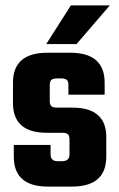

<svg xmlns="http://www.w3.org/2000/svg" viewBox="-20 -690 441 710"><path d="M237 -119V-175Q237 -188 231 -193.5Q225 -199 210 -199H153Q28 -199 28 -309V-384Q28 -495 155 -495H240Q367 -495 367 -384V-340H233V-376Q233 -389 227 -394.5Q221 -400 206 -400H191Q176 -400 170 -394.5Q164 -389 164 -376V-316Q164 -303 170 -297.5Q176 -292 191 -292H248Q373 -292 373 -183V-111Q373 0 246 0H157Q31 0 31 -111V-154H167V-119Q167 -94 193 -94H210Q237 -94 237 -119ZM151 -527 242 -670H386L263 -527Z"/></svg>

Font: Teko Semibold
Style: Regular
Weight: 600
Designer: Manushi Parikh, Jonny Pinhorn
Foundry: Indian Type Foundry
Version: Version 1.105;PS 1.0;hotconv 1.0.78;makeotf.lib2.5.61930; tt